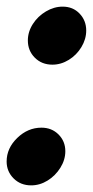

<svg xmlns="http://www.w3.org/2000/svg" viewBox="-30 -547 280 579"><path d="M54 -425Q54 -451 69 -474.5Q84 -498 108.5 -512.5Q133 -527 159 -527Q190 -527 210 -506Q230 -485 230 -455Q230 -429 215.5 -405Q201 -381 177.5 -366.5Q154 -352 128 -352Q96 -352 75 -373Q54 -394 54 -425ZM-10 -60Q-10 -100 22 -131Q54 -162 95 -162Q126 -162 146.5 -141.5Q167 -121 167 -91Q167 -65 152 -41Q137 -17 113.5 -2.5Q90 12 64 12Q32 12 11 -9Q-10 -30 -10 -60Z"/></svg>

Font: Open Sauce One ExtraBold Italic
Style: Regular
Weight: 800
Italic angle: -10°
Designer: Alfredo Marco Pradil
Foundry: Creative Sauce Fz LLC
Version: Version 1.477